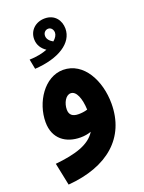

<svg xmlns="http://www.w3.org/2000/svg" viewBox="-176 -820 850 1132"><g transform="rotate(-20 248.5 -254.5)"><path d="M348 -641C348 -692 316 -739 253 -739C196 -739 153 -700 153 -645C153 -607 173 -580 200 -562C169 -550 130 -542 87 -541L99 -479C250 -488 348 -551 348 -641ZM220 -641C220 -661 234 -675 252 -675C271 -675 282 -657 282 -640C282 -625 272 -608 255 -594C235 -605 220 -621 220 -641ZM452 -133C452 -276 380 -416 251 -417C133 -417 49 -285 49 -162C49 -57 122 -7 213 -7C238 -7 260 -11 280 -18C239 49 150 76 22 89L51 230C302 210 452 81 452 -133ZM192 -189C192 -228 214 -272 246 -272C281 -272 302 -220 305 -148C286 -142 267 -140 249 -140C211 -140 192 -156 192 -189Z"/></g></svg>

Font: Noto Sans Arabic UI SemiCondensed Extra
Style: Regular
Weight: 800
Width: 4
Designer: Nadine Chahine - Monotype Design Team
Foundry: Monotype Imaging Inc.
Version: Version 1.900